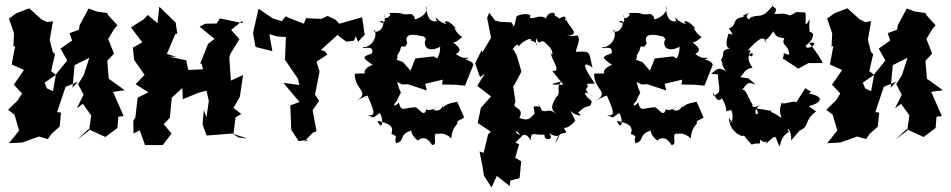

<svg xmlns="http://www.w3.org/2000/svg" viewBox="-20 -597 4129 834"><path d="M326 -488 323 -468 282 -453 293 -421 243 -386 272 -334 223 -274 210 -201 184 -213 174 -238 223 -272 202 -288 219 -362 209 -372 196 -424 210 -505 184 -501 160 -513 107 -561 50 -539 19 -516 41 -452 38 -394 46 -398 31 -317 84 -293 40 -229 76 -191 57 -161 15 -120 43 -99 63 -30 19 25 77 22 149 -4 188 7 204 -16 239 -47 245 -108 228 -110 265 -220 319 -242 295 -216 304 -314 368 -346 344 -271 319 -231 343 -186 314 -127 340 -146 376 -96 367 -30 316 9 364 -36 438 -2C456 -15 473 -28 490 -41L494 -90L517 -93L471 -198L522 -205L451 -256L453 -247L446 -333L475 -364L450 -428L476 -471L490 -487L446 -536L449 -540L400 -547L365 -560Z M1016 0 994 -14 1003 -87 1028 -102 994 -128 1022 -177 1036 -271 983 -247 976 -347 980 -362 1020 -427 984 -467 1032 -506 1035 -496 935 -517 921 -495 872 -494 847 -481 912 -428 884 -407 849 -319 855 -322 862 -296 798 -293 789 -335 715 -351 746 -350 705 -363 741 -448 750 -452 743 -499 672 -568 664 -496 622 -532 604 -513 549 -478 598 -413 557 -390 563 -336 608 -272 569 -231 625 -196 578 -173 568 -87 559 -72 560 -17 587 -31 610 33H687L725 -17L690 -59L695 -61L718 -86L726 -172C741 -187 757 -201 772 -215L774 -166L842 -194L877 -203L887 -159L877 -88L865 -119L860 -56L877 -9H888L989 -17L1055 5Z M1535 -415 1564 -446 1553 -522 1454 -494 1439 -510 1403 -528 1376 -515 1309 -518 1300 -494 1228 -522 1222 -527 1204 -505 1165 -517 1103 -559 1079 -453 1090 -393 1163 -375 1150 -449 1181 -439 1222 -436 1218 -340 1211 -348 1274 -255 1280 -228 1211 -237 1281 -154 1241 -139 1244 -64 1245 -34 1277 16 1322 10 1302 18 1338 -20 1355 -27 1338 -118 1366 -159 1345 -191 1346 -174 1368 -286 1355 -329 1402 -360 1392 -374 1374 -380 1446 -445 1484 -416 1517 -420 1526 -440Z M1994 -85 1996 -87 1966 -155C1885 -141 1915 -119 1902 -136C1891 -101 1839 -123 1879 -130C1868 -125 1826 -107 1834 -131C1825 -77 1802 -127 1784 -131C1730 -129 1724 -108 1712 -152C1703 -137 1677 -130 1704 -159C1729 -219 1724 -168 1705 -241L1727 -230L1752 -231L1834 -204L1827 -233L1903 -251L1900 -230L1956 -229L2000 -225L2036 -315C2034 -337 1974 -342 2014 -342C2006 -357 2006 -330 1960 -362C1984 -377 1982 -387 1948 -413C1966 -411 1997 -448 1990 -436C1964 -444 1939 -500 1968 -464C1919 -529 1898 -498 1924 -492C1884 -495 1860 -545 1878 -505C1867 -504 1835 -496 1832 -571C1851 -535 1768 -499 1782 -520C1768 -545 1760 -533 1740 -535C1721 -534 1740 -544 1664 -540C1697 -542 1645 -494 1649 -535C1665 -464 1604 -519 1646 -503C1643 -444 1587 -459 1608 -467C1624 -413 1566 -385 1558 -393C1546 -377 1608 -409 1596 -365C1560 -351 1545 -351 1599 -315C1552 -300 1555 -263 1589 -279L1521 -277C1519 -206 1593 -198 1526 -157C1564 -180 1564 -177 1576 -182C1616 -94 1605 -97 1577 -95C1611 -88 1589 -77 1629 -106C1647 -87 1644 -19 1619 -72C1667 -62 1693 -51 1680 -16C1717 1 1689 -7 1700 25C1743 16 1708 -14 1771 -31C1751 -29 1810 45 1801 -4C1796 27 1821 -26 1857 33C1889 32 1845 -30 1891 -14C1876 -17 1916 -24 1940 5C1948 -68 1977 -44 1964 -81C1945 -39 1958 -35 1964 -69ZM1872 -326 1905 -327 1864 -352 1784 -343 1763 -290 1731 -327C1663 -356 1711 -314 1706 -356L1718 -378C1725 -418 1733 -373 1749 -410C1735 -448 1767 -451 1808 -441C1839 -441 1827 -399 1841 -436C1811 -421 1822 -357 1892 -394C1892 -326 1846 -328 1857 -295Z M2214 -477 2202 -500 2153 -502 2130 -508 2105 -542 2096 -519 2113 -433 2075 -369 2072 -379 2044 -322 2065 -262 2086 -277 2053 -224 2113 -178 2069 -129 2055 -63 2112 -25 2100 -13 2081 67 2063 61 2075 121 2082 166 2115 217 2138 167 2194 211 2197 187 2237 177 2244 104 2218 88 2235 29 2219 23 2246 -6C2196 -28 2235 -45 2245 12C2235 -10 2266 -27 2285 13C2287 -30 2295 -9 2345 -12C2342 20 2394 10 2363 -20C2413 15 2422 -37 2393 26C2407 -49 2460 5 2429 -41C2422 -45 2445 -29 2480 -75C2472 -64 2495 -50 2456 -118C2471 -96 2525 -86 2491 -107C2534 -153 2545 -119 2550 -158C2499 -198 2524 -208 2559 -173C2495 -220 2547 -210 2529 -233L2564 -234C2527 -286 2496 -343 2554 -304C2535 -369 2553 -376 2484 -372C2473 -369 2510 -433 2487 -442C2530 -461 2498 -436 2441 -441C2510 -446 2446 -482 2440 -513C2418 -482 2463 -549 2407 -515C2443 -486 2378 -551 2388 -520C2402 -555 2353 -543 2353 -516C2322 -541 2288 -503 2281 -525C2297 -535 2248 -543 2223 -525C2213 -460 2204 -485 2204 -485ZM2302 -104C2278 -77 2272 -72 2236 -85C2262 -134 2197 -123 2219 -153L2209 -225L2212 -224L2245 -286L2225 -355L2210 -383C2193 -363 2230 -427 2234 -392C2233 -411 2298 -441 2284 -422C2334 -407 2300 -380 2309 -431C2326 -387 2324 -439 2353 -407C2397 -369 2374 -339 2371 -380C2370 -337 2421 -293 2383 -284C2389 -287 2405 -291 2379 -289L2427 -229C2368 -230 2359 -229 2422 -244C2391 -227 2420 -186 2396 -176C2363 -120 2384 -119 2398 -98C2358 -145 2341 -79 2319 -147C2327 -93 2350 -143 2298 -134Z M3034 -85 3036 -87 3006 -155C2925 -141 2955 -119 2942 -136C2931 -101 2879 -123 2919 -130C2908 -125 2866 -107 2874 -131C2865 -77 2842 -127 2824 -131C2770 -129 2764 -108 2752 -152C2743 -137 2717 -130 2744 -159C2769 -219 2764 -168 2745 -241L2767 -230L2792 -231L2874 -204L2867 -233L2943 -251L2940 -230L2996 -229L3040 -225L3076 -315C3074 -337 3014 -342 3054 -342C3046 -357 3046 -330 3000 -362C3024 -377 3022 -387 2988 -413C3006 -411 3037 -448 3030 -436C3004 -444 2979 -500 3008 -464C2959 -529 2938 -498 2964 -492C2924 -495 2900 -545 2918 -505C2907 -504 2875 -496 2872 -571C2891 -535 2808 -499 2822 -520C2808 -545 2800 -533 2780 -535C2761 -534 2780 -544 2704 -540C2737 -542 2685 -494 2689 -535C2705 -464 2644 -519 2686 -503C2683 -444 2627 -459 2648 -467C2664 -413 2606 -385 2598 -393C2586 -377 2648 -409 2636 -365C2600 -351 2585 -351 2639 -315C2592 -300 2595 -263 2629 -279L2561 -277C2559 -206 2633 -198 2566 -157C2604 -180 2604 -177 2616 -182C2656 -94 2645 -97 2617 -95C2651 -88 2629 -77 2669 -106C2687 -87 2684 -19 2659 -72C2707 -62 2733 -51 2720 -16C2757 1 2729 -7 2740 25C2783 16 2748 -14 2811 -31C2791 -29 2850 45 2841 -4C2836 27 2861 -26 2897 33C2929 32 2885 -30 2931 -14C2916 -17 2956 -24 2980 5C2988 -68 3017 -44 3004 -81C2985 -39 2998 -35 3004 -69ZM2912 -326 2945 -327 2904 -352 2824 -343 2803 -290 2771 -327C2703 -356 2751 -314 2746 -356L2758 -378C2765 -418 2773 -373 2789 -410C2775 -448 2807 -451 2848 -441C2879 -441 2867 -399 2881 -436C2851 -421 2862 -357 2932 -394C2932 -326 2886 -328 2897 -295Z M3230 -257 3195 -262C3211 -276 3214 -298 3249 -303C3202 -366 3266 -381 3246 -352C3214 -356 3261 -387 3227 -377C3278 -434 3301 -445 3309 -410C3287 -450 3291 -386 3339 -461C3349 -447 3347 -435 3387 -431C3371 -397 3407 -405 3408 -359C3369 -368 3393 -372 3380 -343L3448 -299L3492 -323H3549C3566 -315 3511 -393 3495 -410C3554 -422 3481 -369 3480 -399C3510 -420 3526 -458 3495 -458C3512 -434 3489 -443 3497 -514C3466 -457 3487 -526 3477 -543C3414 -546 3452 -545 3411 -530C3375 -544 3383 -534 3343 -537C3370 -573 3313 -565 3341 -577C3283 -506 3285 -541 3238 -520C3237 -502 3209 -526 3236 -543C3195 -521 3213 -538 3209 -523C3155 -518 3185 -485 3146 -474C3170 -436 3164 -448 3144 -451C3134 -415 3130 -391 3150 -387C3104 -376 3133 -363 3111 -336C3125 -320 3106 -325 3135 -285C3094 -321 3073 -270 3065 -276L3099 -274C3097 -226 3123 -191 3077 -182C3077 -221 3086 -139 3116 -170C3153 -107 3115 -108 3156 -120C3165 -100 3166 -66 3148 -63C3162 -85 3178 -41 3146 -84C3148 -21 3213 3 3209 -9C3223 0 3201 -16 3245 31C3276 18 3284 40 3281 9C3314 37 3313 -1 3308 27C3363 -25 3342 1 3367 39C3381 -31 3417 -13 3402 -34C3404 -47 3424 -6 3414 15C3448 -21 3490 -75 3453 -30C3499 -48 3470 -73 3526 -114C3526 -114 3532 -106 3493 -136C3561 -153 3552 -182 3494 -190L3503 -199L3478 -214L3438 -151C3435 -167 3364 -131 3379 -158C3352 -104 3386 -80 3369 -88C3341 -111 3308 -112 3344 -120C3323 -112 3322 -119 3264 -126C3294 -82 3228 -100 3285 -145C3248 -115 3234 -152 3256 -137C3233 -150 3220 -230 3200 -200C3233 -247 3229 -238 3263 -230Z M3880 -488 3877 -468 3836 -453 3847 -421 3797 -386 3826 -334 3777 -274 3764 -201 3738 -213 3728 -238 3777 -272 3756 -288 3773 -362 3763 -372 3750 -424 3764 -505 3738 -501 3714 -513 3661 -561 3604 -539 3573 -516 3595 -452 3592 -394 3600 -398 3585 -317 3638 -293 3594 -229 3630 -191 3611 -161 3569 -120 3597 -99 3617 -30 3573 25 3631 22 3703 -4 3742 7 3758 -16 3793 -47 3799 -108 3782 -110 3819 -220 3873 -242 3849 -216 3858 -314 3922 -346 3898 -271 3873 -231 3897 -186 3868 -127 3894 -146 3930 -96 3921 -30 3870 9 3918 -36 3992 -2C4010 -15 4027 -28 4044 -41L4048 -90L4071 -93L4025 -198L4076 -205L4005 -256L4007 -247L4000 -333L4029 -364L4004 -428L4030 -471L4044 -487L4000 -536L4003 -540L3954 -547L3919 -560Z"/></svg>

Font: Asimov Aggro
Style: Condensed
Weight: 500
Designer: Google
Version: Version 2.000980; 2014